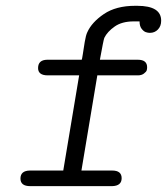

<svg xmlns="http://www.w3.org/2000/svg" viewBox="-20 -635 570 655"><path d="M49.8 -25.9Q49.8 -52.7 82 -53.2H195.8L250 -377.9H143.1Q109.9 -377.9 109.9 -402.8Q109.9 -430.7 141.1 -431.2H258.8Q259.8 -432.1 262.5 -450Q265.1 -467.8 269 -491.5Q272.9 -515.1 277.8 -524.9Q293 -559.1 334.5 -587.2Q376 -615.2 440.9 -615.2H448.2Q530.3 -615.2 529.8 -564Q529.8 -545.9 518.8 -534.4Q507.8 -522.9 491.2 -522.9Q484.4 -522.9 477.3 -525.4Q470.2 -527.8 463.1 -536.9Q456.1 -545.9 456.1 -562H436Q396 -562 371.1 -544.4Q346.2 -526.9 335.9 -505.9Q333 -499 320.8 -431.2H450.2Q482.4 -431.2 481.9 -404.8Q481.9 -399.9 480.5 -395Q479 -390.1 470.9 -384Q462.9 -377.9 450.2 -377.9H312L257.8 -53.2H362.8Q395 -53.2 395 -27.1Q395 -1 362.8 0H83Q49.8 0 49.8 -25.9Z"/></svg>

Font: CMU Typewriter Text
Style: LightOblique
Weight: 200
Italic angle: -9.46001°
Version: Version 0.7.0